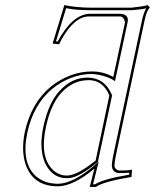

<svg xmlns="http://www.w3.org/2000/svg" viewBox="-20 -718 605 750"><path d="M556.6 -698.2 565.4 -689Q552.7 -675.8 545.4 -641.1L434.6 -120.1Q426.3 -81.5 427.2 -66.9Q431.2 -54.2 446.3 -51.8Q480.5 -51.8 495.6 -55.2L493.7 -26.9Q382.8 -8.3 354.5 12.2H330.6L348.6 -59.1Q266.1 9.3 206.1 9.8Q111.3 9.8 81.1 -72.8Q61.5 -127.9 77.1 -203.1Q102.1 -315.9 177.7 -378.9Q253.9 -439 340.3 -439Q379.9 -439 416 -420.9Q419.9 -418.9 422.4 -417L468.3 -630.9Q464.4 -651.9 450.2 -653.8H328.1Q271 -653.8 220.7 -564.5Q215.3 -554.2 210.9 -544.9L185.5 -547.9L231.4 -698.2Q275.9 -688.5 335 -688H494.1Q541.5 -692.9 556.6 -698.2ZM353.5 -90.8 407.2 -345.2Q384.8 -398.4 337.9 -404.3Q330.1 -405.3 322.3 -404.8Q262.7 -403.3 218.3 -354Q178.2 -309.6 159.2 -221.2Q133.8 -101.6 189.5 -51.8Q212.4 -32.2 240.7 -32.2Q278.8 -32.2 343.3 -83Q348.6 -86.9 353.5 -90.8ZM550.8 -685.5Q535.6 -681.2 495.1 -678.2H335Q274.4 -678.2 238.3 -686L198.7 -556.6L205.1 -555.7Q261.7 -660.2 328.1 -664.1H450.2Q478.5 -662.1 479.5 -641.1Q479.5 -635.3 478 -628.9L429.2 -400.9L417 -408.7Q385.3 -425.3 340.3 -429.2Q256.3 -428.7 184.1 -371.1Q110.4 -309.1 86.9 -200.7Q61.5 -80.1 122.6 -27.8Q144.5 -9.8 173.3 -3.4Q189.5 -0.5 206.1 0Q263.7 -1 342.3 -66.4L365.7 -86.9L343.3 2H351.1Q383.3 -18.6 484.4 -35.6L484.9 -43.5Q469.7 -42 446.3 -42Q425.8 -42 418.9 -59.6Q418 -63 417.5 -65.9L417 -66.4Q416 -83 424.8 -122.1L535.6 -643.1Q541 -667 550.8 -685.5ZM362.3 -85.4 359.4 -83Q291.5 -27.8 253.9 -22.9Q247.1 -22 240.7 -22Q186 -22 158.2 -76.7Q141.6 -110.8 141.6 -156.7Q142.1 -188 149.4 -223.1Q169.4 -315.4 210.9 -360.8Q258.8 -415 322.3 -415Q389.2 -413.6 416.5 -348.6L418 -346.2Z"/></svg>

Font: Linux Biolinum Outline O
Style: Italic
Weight: 400
Italic angle: -12°
Designer: Philipp H. Poll
Foundry: Philipp H. Poll
Version: Version 0.6.2